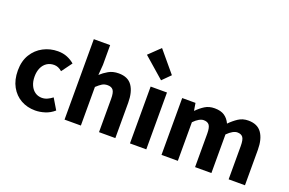

<svg xmlns="http://www.w3.org/2000/svg" viewBox="-114 -1357 2696 1790"><g transform="rotate(20 1234.0 -462.0)"><path d="M320 14Q241 14 178.5 -21Q116 -56 79 -122.5Q42 -189 42 -282Q42 -376 82.5 -442Q123 -508 190 -543Q257 -578 334 -578Q386 -578 427 -561Q468 -544 499 -517L423 -413Q403 -430 384 -438Q365 -446 344 -446Q303 -446 272.5 -426Q242 -406 225 -369Q208 -332 208 -282Q208 -233 225 -195.5Q242 -158 271.5 -138Q301 -118 338 -118Q367 -118 393 -130Q419 -142 442 -160L506 -53Q465 -17 415.5 -1.5Q366 14 320 14Z M608 0V-798H770V-602L762 -499Q794 -529 836.5 -553.5Q879 -578 937 -578Q1029 -578 1070.5 -517.5Q1112 -457 1112 -351V0H950V-330Q950 -393 932.5 -416Q915 -439 877 -439Q845 -439 822 -424.5Q799 -410 770 -383V0Z M1257 0V-564H1419V0ZM1328 -652 1123 -831 1234 -938 1407 -731Z M1570 0V-564H1702L1714 -491H1717Q1752 -527 1792.5 -552.5Q1833 -578 1889 -578Q1949 -578 1986 -553.5Q2023 -529 2044 -483Q2082 -522 2124.5 -550Q2167 -578 2223 -578Q2314 -578 2356 -517.5Q2398 -457 2398 -351V0H2236V-330Q2236 -393 2219 -416Q2202 -439 2164 -439Q2143 -439 2118 -425Q2093 -411 2065 -383V0H1903V-330Q1903 -393 1885.5 -416Q1868 -439 1830 -439Q1809 -439 1784 -425Q1759 -411 1732 -383V0Z"/></g></svg>

Font: Noto Sans JP Thin ExtraBold
Style: Regular
Weight: 800
Version: Version 2.004-H2;hotconv 1.0.118;makeotfexe 2.5.65603